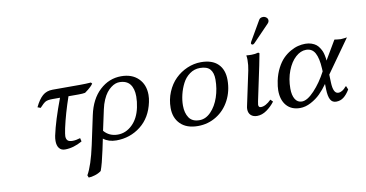

<svg xmlns="http://www.w3.org/2000/svg" viewBox="-84 -914 2641 1384"><g transform="rotate(-10 1236.0 -222.0)"><path d="M496.1 -363.8H421.9Q380.9 -245.6 357.9 -141.1Q349.1 -96.2 349.1 -84Q349.1 -63.5 359.4 -52.7Q369.6 -42 396 -42Q420.9 -42 452.1 -51.8L458 -26.9Q394 9.8 331.1 9.8Q303.7 9.8 288.8 -9.3Q273.9 -28.3 273.9 -62Q273.9 -81.1 277.8 -100.1Q300.8 -207.5 359.9 -363.8H304.2Q269 -363.8 253.2 -355Q237.3 -346.2 210 -315.9L188 -324.2Q213.9 -378.4 243.4 -404.3Q272.9 -430.2 317.9 -430.2H519Q557.6 -430.2 598.1 -433.1L606 -423.8Q598.1 -412.6 587.2 -402.1Q576.2 -391.6 568.6 -385.7Q561 -379.9 543.9 -367.2Q524.9 -363.8 496.1 -363.8Z M557.1 207Q538.6 221.7 511.2 230.2Q483.9 238.8 463.9 238.8L457 221.2Q494.1 157.7 525.9 11.2L570.8 -199.2Q595.2 -314 663.3 -377Q731.4 -439.9 819.8 -439.9Q898.9 -439.9 945.3 -394.3Q991.7 -348.6 991.7 -273.9Q991.7 -248 985.8 -221.2Q962.4 -110.8 885.3 -50.5Q808.1 9.8 707 9.8Q650.9 9.8 612.8 -20L595.7 61Q574.7 160.2 557.1 207ZM894 -198.2Q902.8 -240.2 902.8 -277.8Q902.8 -335.4 877.7 -367.7Q852.5 -399.9 799.8 -399.9Q785.6 -399.9 770.5 -394.5Q755.4 -389.2 738.3 -376.2Q721.2 -363.3 706.3 -344.2Q691.4 -325.2 678 -294.7Q664.6 -264.2 656.7 -227.1L624 -75.2Q662.1 -29.8 725.1 -29.8Q783.7 -29.8 830.6 -74.7Q877.4 -119.6 894 -198.2Z M1404.3 -439.9Q1485.8 -439.9 1528.6 -397.9Q1571.3 -356 1571.3 -280.8Q1571.3 -199.7 1536.4 -132.8Q1501.5 -65.9 1440.2 -28.1Q1378.9 9.8 1304.7 9.8Q1222.2 9.8 1177.2 -34.7Q1132.3 -79.1 1132.3 -151.9Q1132.3 -213.9 1155.3 -268.6Q1178.2 -323.2 1216.1 -360.4Q1253.9 -397.5 1303 -418.7Q1352.1 -439.9 1404.3 -439.9ZM1389.6 -399.9Q1348.1 -399.9 1314.7 -375.7Q1281.2 -351.6 1262 -313.7Q1242.7 -275.9 1232.7 -234.4Q1222.7 -192.9 1222.7 -153.8Q1222.7 -100.1 1246.1 -64.9Q1269.5 -29.8 1322.8 -29.8Q1368.7 -29.8 1406.7 -69.1Q1444.8 -108.4 1465.6 -169.9Q1486.3 -231.4 1486.3 -298.8Q1486.3 -348.1 1463.9 -374Q1441.4 -399.9 1389.6 -399.9Z M1823.2 -436 1831.5 -430.2Q1831.5 -429.2 1814.5 -342.8L1761.2 -90.8Q1757.3 -71.3 1757.3 -65.9Q1757.3 -45.9 1774.4 -45.9Q1809.6 -45.9 1850.6 -86.9L1867.2 -69.8Q1842.3 -36.6 1807.9 -12.2Q1773.4 12.2 1737.3 12.2Q1708 12.2 1691.2 -3.9Q1674.3 -20 1674.3 -47.9Q1674.3 -59.1 1677.2 -70.8L1730.5 -321.8Q1738.3 -359.9 1738.3 -397.9Q1738.3 -417.5 1735.4 -429.2L1737.3 -431.2Q1749 -429.2 1774.4 -429.2Q1800.3 -429.2 1823.2 -436ZM1901.4 -683.1Q1915 -683.1 1925.8 -674.3Q1936.5 -665.5 1936.5 -652.8Q1936.5 -640.1 1926.3 -629.9L1808.6 -507.8Q1800.8 -500 1794.4 -500Q1789.6 -500 1786.4 -503.4Q1783.2 -506.8 1783.2 -511.2Q1783.2 -512.7 1785.2 -517.1Q1787.1 -521.5 1787.6 -522.9L1870.6 -666Q1879.4 -683.1 1901.4 -683.1Z M2400.4 -85.9 2405.3 -87.9 2416 -62Q2394.5 -26.4 2370.8 -8.3Q2347.2 9.8 2315.9 9.8Q2287.6 9.8 2274.2 -14.6Q2260.7 -39.1 2259.3 -90.8L2258.3 -129.9Q2231 -91.3 2201.4 -62Q2171.9 -32.7 2131.8 -11.5Q2091.8 9.8 2052.2 9.8Q1989.3 9.8 1953.6 -31Q1918 -71.8 1918 -142.1Q1918 -169.4 1926.3 -211.9Q1937 -262.2 1958 -302.5Q1979 -342.8 2003.9 -367.9Q2028.8 -393.1 2058.6 -409.9Q2088.4 -426.8 2115.2 -433.3Q2142.1 -439.9 2168 -439.9Q2192.9 -439.9 2213.1 -432.9Q2233.4 -425.8 2246.3 -415.8Q2259.3 -405.8 2269.3 -390.1Q2279.3 -374.5 2284.2 -362.5Q2289.1 -350.6 2292.7 -333.7Q2296.4 -316.9 2296.9 -310.5Q2297.4 -304.2 2298.3 -293.9L2380.4 -433.1Q2383.3 -432.6 2400.4 -430.4Q2417.5 -428.2 2426.3 -428.2Q2435.1 -428.2 2452.1 -430.4Q2469.2 -432.6 2472.2 -433.1L2300.3 -190.9L2302.2 -132.8Q2305.2 -50.8 2342.3 -50.8Q2372.1 -50.8 2400.4 -85.9ZM2073.2 -34.2Q2112.8 -34.2 2164.8 -89.6Q2216.8 -145 2257.3 -222.2L2256.3 -243.2Q2252.4 -318.8 2231.4 -357.4Q2210.4 -396 2166 -396Q2126 -396 2089.4 -363Q2052.7 -330.1 2029.5 -270.5Q2006.3 -210.9 2006.3 -140.1Q2006.3 -91.3 2023.7 -62.7Q2041 -34.2 2073.2 -34.2Z"/></g></svg>

Font: Linear Smooth
Style: Italic
Weight: 400
Designer: Philipp H. Poll, Flanker
Foundry: Philipp H. Poll, reworked by Flanker
Version: Version 1.061 | FøM Fix